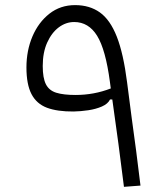

<svg xmlns="http://www.w3.org/2000/svg" viewBox="-20 -723 626 748"><path d="M462.9 4.9Q452.6 -79.6 441.4 -162.6Q429.7 -245.1 417.5 -335.4H408.7Q400.4 -318.4 377 -308.1Q353.5 -297.9 324 -293.5Q294.4 -289.1 266.6 -288.6Q203.6 -288.1 163.1 -303.2Q122.6 -318.4 102.8 -356.2Q83 -394 83 -460.4Q83 -525.9 106.4 -581.1Q129.9 -636.2 172.6 -669.7Q215.3 -703.1 272.5 -703.1Q329.1 -703.1 369.1 -674.6Q409.2 -646 435.1 -580.1Q460.9 -514.2 475.1 -402.3Q484.4 -329.6 492.9 -264.9Q501.5 -200.2 510.3 -136.2Q518.6 -71.8 527.3 0ZM411.6 -378.4Q409.7 -391.6 408.2 -403.8Q391.6 -529.8 358.4 -583.5Q325.2 -637.2 269 -637.2Q236.8 -637.2 209 -616.5Q181.2 -595.7 163.8 -557.1Q146.5 -518.6 146.5 -465.8Q146.5 -419.4 158.7 -395Q170.9 -370.6 199 -361.8Q227.1 -353 273.9 -353Q346.2 -353 411.6 -378.4Z"/></svg>

Font: CaskaydiaMono NF Light
Style: Regular
Weight: 300
Designer: Aaron Bell
Foundry: Saja Typeworks
Version: Version 2111.001; ttfautohint (v1.8.4);Nerd Fonts 3.1.1